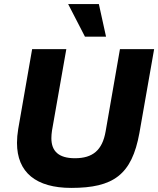

<svg xmlns="http://www.w3.org/2000/svg" viewBox="-20 -908 773 938"><path d="M328 10C534 10 624 -54 661 -258L733 -668H566L496 -266C480 -174 433 -135 346 -135C267 -135 231 -169 231 -233C231 -244 232 -257 234 -270L304 -668H137L69 -278C65 -254 63 -231 63 -210C63 -65 157 10 328 10ZM498 -729 463 -888H313L395 -729Z"/></svg>

Font: Celebes ExtraBold
Style: Italic
Weight: 800
Italic angle: -10°
Designer: Anugrah Pasau
Foundry: Lafontype
Version: Version 1.000